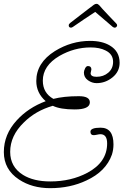

<svg xmlns="http://www.w3.org/2000/svg" viewBox="-72 -928 645 1000"><path d="M189 52Q95 52 27 7Q-52 -45 -52 -136Q-52 -228 15 -301Q75 -367 166 -401Q117 -444 117 -506Q117 -601 214 -662Q300 -715 397 -715Q460 -715 500 -691Q551 -661 551 -601Q551 -555 514 -525Q477 -495 431 -495Q407 -495 386 -510Q365 -525 365 -550Q365 -559 371 -571.5Q377 -584 386 -584Q404 -584 404 -566Q404 -563 402 -556.5Q400 -550 400 -547Q400 -528 431 -528Q467 -528 492 -549.5Q517 -571 517 -606Q517 -646 478 -665Q447 -681 400 -681Q315 -681 238 -637Q151 -586 151 -508Q151 -444 206 -413Q233 -420 266 -423.5Q299 -427 339 -427Q396 -427 396 -395Q396 -358 317 -358Q242 -358 203 -377Q113 -351 52 -290Q-19 -221 -19 -137Q-19 -59 48 -17Q103 17 190 17Q298 17 383 -28Q486 -83 486 -181Q486 -229 451 -229Q445 -229 433.5 -226.5Q422 -224 416 -224Q399 -224 399 -242Q399 -263 452 -263Q519 -263 519 -176Q519 -162 517 -149Q515 -136 511 -123Q480 -35 378 12Q294 52 189 52ZM298 -784Q286 -784 286 -796Q286 -802 293 -808Q321 -829 348 -850.5Q375 -872 389 -882Q411 -899 417.5 -903.5Q424 -908 431 -908Q438 -908 445 -900.5Q452 -893 463 -880Q472 -870 493 -848Q514 -826 534 -805Q538 -801 538 -796Q538 -792 534.5 -788Q531 -784 526 -784Q522 -784 519.5 -785.5Q517 -787 515 -788L424 -866Q396 -848 365 -827Q334 -806 308 -788Q302 -784 298 -784Z"/></svg>

Font: Send Flowers
Style: Regular
Weight: 400
Designer: Robert E. Leuschke
Foundry: Robert E. Leuschke
Version: Version 1.010; ttfautohint (v1.8.4.7-5d5b)